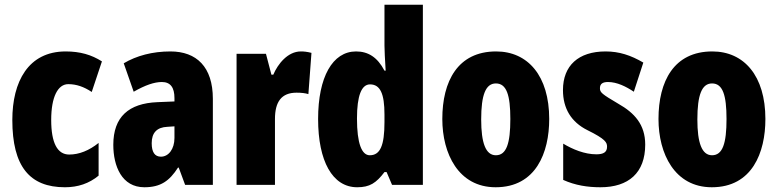

<svg xmlns="http://www.w3.org/2000/svg" viewBox="-20 -780 3282 810"><path d="M254 10C309 10 356 -6 396 -39V-177C356 -145 314 -128 272 -128C222 -128 196 -177 196 -274C196 -371 224 -425 268 -425C302 -425 334 -414 367 -392L410 -521C366 -549 318 -563 257 -563C99 -563 32 -435 32 -274C32 -78 105 10 254 10Z M699 -563C623 -563 556 -545 502 -513L544 -393C593 -421 631 -434 663 -434C699 -434 716 -411 716 -366V-352L644 -349C523 -344 458 -287 458 -169C458 -79 494 10 589 10C658 10 695 -17 731 -73H734L761 0H878V-363C878 -498 809 -563 699 -563ZM686 -245 716 -247V-198C716 -151 691 -119 659 -119C633 -119 620 -138 620 -176C620 -220 642 -243 686 -245Z M1249 -563C1194 -563 1152 -510 1133 -465H1125L1102 -553H978V0H1140V-278C1140 -350 1167 -389 1231 -389C1252 -389 1268 -387 1281 -383L1294 -557C1274 -562 1262 -563 1249 -563Z M1487 10C1540 10 1567 -8 1602 -54H1611L1634 0H1764V-760H1602V-588C1602 -567 1604 -532 1607 -482H1602C1572 -539 1533 -563 1482 -563C1383 -563 1322 -455 1322 -278C1322 -101 1382 10 1487 10ZM1540 -125C1506 -125 1486 -175 1486 -280C1486 -376 1505 -424 1541 -424C1584 -424 1602 -385 1602 -297V-265C1602 -166 1584 -125 1540 -125Z M2297 -278C2297 -460 2207 -563 2073 -563C1911 -563 1846 -437 1846 -278C1846 -132 1914 10 2071 10C2241 10 2297 -136 2297 -278ZM2010 -276C2010 -380 2029 -428 2072 -428C2117 -428 2133 -379 2133 -278C2133 -176 2117 -125 2072 -125C2029 -125 2010 -177 2010 -276Z M2702 -170C2702 -255 2656 -304 2589 -342C2518 -384 2511 -390 2511 -408C2511 -426 2522 -434 2545 -434C2583 -434 2621 -415 2654 -393L2694 -516C2641 -547 2592 -563 2535 -563C2420 -563 2355 -503 2355 -400C2355 -322 2390 -265 2458 -231C2535 -193 2541 -179 2541 -161C2541 -138 2526 -129 2496 -129C2446 -129 2396 -150 2356 -174V-21C2407 2 2459 10 2513 10C2632 10 2702 -51 2702 -170Z M3209 -278C3209 -460 3119 -563 2985 -563C2823 -563 2758 -437 2758 -278C2758 -132 2826 10 2983 10C3153 10 3209 -136 3209 -278ZM2922 -276C2922 -380 2941 -428 2984 -428C3029 -428 3045 -379 3045 -278C3045 -176 3029 -125 2984 -125C2941 -125 2922 -177 2922 -276Z"/></svg>

Font: Noto Sans Hebrew ExtraCondensed Black
Style: Regular
Weight: 900
Width: 2
Designer: Monotype Design Team
Foundry: Monotype Imaging Inc.
Version: Version 2.004